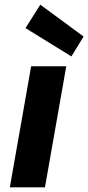

<svg xmlns="http://www.w3.org/2000/svg" viewBox="-20 -800 377 820"><path d="M22 0 113 -517H263L172 0ZM285 -559 89 -680 152 -780 337 -644Z"/></svg>

Font: DM Sans 11pt Black
Style: Italic
Weight: 900
Italic angle: -10°
Version: Version 4.004;gftools[0.9.30]